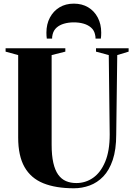

<svg xmlns="http://www.w3.org/2000/svg" viewBox="-20 -1002 718 1030"><path d="M376.5 8Q279 8 212.2 -19Q145.5 -46 111.5 -106Q77.5 -166 77.5 -264V-706.5L10 -725V-743H330.5V-725L257 -706.5V-226.5Q257 -168.5 266 -128.8Q275 -89 292.2 -65Q309.5 -41 334 -30.5Q358.5 -20 389.5 -20Q439 -20 479.5 -48.2Q520 -76.5 544.2 -134.2Q568.5 -192 568.5 -280L563.5 -706.5L495 -725V-743H670V-725L609 -706.5L603.5 -280.5Q603.5 -199.5 584.8 -144Q566 -88.5 534 -55.2Q502 -22 461.2 -7Q420.5 8 376.5 8ZM376 -982.5Q420 -982.5 453 -962.8Q486 -943 504.5 -907.8Q523 -872.5 523 -827Q523 -816.5 522.5 -809.8Q522 -803 521 -795H492.5Q492.5 -800 492 -805.8Q491.5 -811.5 489.5 -818.5Q484.5 -840 468.5 -854Q452.5 -868 428.8 -875Q405 -882 376 -882Q347.5 -882 323.5 -875Q299.5 -868 283.8 -854Q268 -840 262.5 -818.5Q260.5 -811.5 260 -805.8Q259.5 -800 259.5 -795H231Q230 -803 229.5 -809.8Q229 -816.5 229 -827Q229 -872.5 247.8 -907.8Q266.5 -943 299.5 -962.8Q332.5 -982.5 376 -982.5Z"/></svg>

Font: Merriweather 144pt ExtraBold
Style: Regular
Weight: 800
Version: Version 2.100